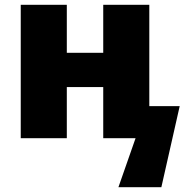

<svg xmlns="http://www.w3.org/2000/svg" viewBox="-20 -573 771 796"><path d="M66 0V-553H257V-354H408V-553H599V-133H725L649 203H471L542 0H408V-212H257V0Z"/></svg>

Font: Noto Sans Black
Style: Regular
Weight: 900
Designer: Monotype Design Team
Foundry: Monotype Imaging Inc.
Version: Version 2.007